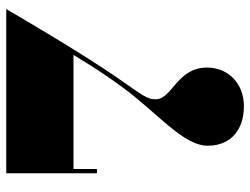

<svg xmlns="http://www.w3.org/2000/svg" viewBox="-113 -677 800 614"><g transform="rotate(-90 287.0 -370.0)"><path d="M128 -106C128 -27 184.5 10 254 10C328 10 378 -41 378 -108C378 -204 276.5 -219.5 276.5 -272C276.5 -299.5 288 -312 340.5 -388C427.5 -512 565 -750 565 -750H40V-460H53.5V-535H418.5C365.5 -448 344.5 -419 314.5 -378C236.5 -270 128 -185 128 -106Z"/></g></svg>

Font: Bodoni* 16pt Fatface
Style: Regular
Weight: 900
Version: Version 2.3